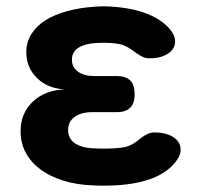

<svg xmlns="http://www.w3.org/2000/svg" viewBox="-20 -578 640 606"><path d="M517 -485Q531 -468 532.5 -451.5Q534 -435 525 -422.5Q516 -410 497.5 -402Q479 -394 452 -394Q440 -394 430.5 -398.5Q421 -403 412.5 -409Q404 -415 395 -421.5Q386 -428 375 -433Q367 -437 356.5 -439Q346 -441 333 -442Q320 -443 307 -443Q294 -443 281 -442Q247 -440 227 -427Q207 -414 207 -389Q207 -366 226 -352Q245 -338 277 -338H348Q377 -338 391 -324Q405 -310 405 -281Q405 -252 391 -238Q377 -224 348 -224H271Q236 -224 215.5 -209Q195 -194 195 -168Q195 -141 215.5 -126.5Q236 -112 271 -110Q289 -109 307 -109Q325 -109 343 -110Q358 -111 370 -113Q382 -115 392 -120Q403 -125 411.5 -132Q420 -139 428.5 -145Q437 -151 446.5 -155.5Q456 -160 468 -160Q495 -160 514 -152Q533 -144 542 -131.5Q551 -119 550 -102.5Q549 -86 535 -68Q508 -33 458.5 -14.5Q409 4 343 7Q325 8 307 8Q289 8 271 7Q221 5 179.5 -8Q138 -21 108 -43Q78 -65 61.5 -95.5Q45 -126 45 -164Q45 -221 84 -257.5Q123 -294 186 -296Q131 -298 97 -331.5Q63 -365 63 -413Q63 -445 79 -470.5Q95 -496 123.5 -514Q152 -532 192.5 -543Q233 -554 281 -557Q294 -558 307 -558Q320 -558 333 -557Q396 -553 443 -535Q490 -517 517 -485Z"/></svg>

Font: Maple Mono NL ExtraBold
Style: Regular
Weight: 800
Monospace: yes
Designer: subframe7536
Version: Version 7.000